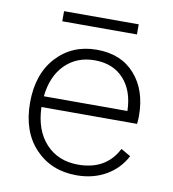

<svg xmlns="http://www.w3.org/2000/svg" viewBox="-76 -709 708 785"><g transform="rotate(10 278.5 -316.0)"><path d="M437 -642V-600H127V-642ZM503 -273Q503 -258 501 -240H104Q107 -144 158 -89Q209 -34 292 -34Q408 -34 456 -128L496 -105Q468 -51 415 -20.5Q362 10 293 10Q188 10 121.5 -60Q55 -130 55 -250Q55 -369 120 -439.5Q185 -510 287 -510Q388 -510 445.5 -445Q503 -380 503 -273ZM286 -466Q212 -466 163.5 -418Q115 -370 106 -285H453Q451 -369 406.5 -417.5Q362 -466 286 -466Z"/></g></svg>

Font: Elaine Sans Light
Style: Regular
Weight: 300
Designer: Wei Huang
Foundry: Wei Huang
Version: Version 2.001;December 24, 2019;FontCreator 12.0.0.2547 64-b